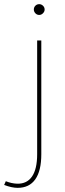

<svg xmlns="http://www.w3.org/2000/svg" viewBox="-74 -712 313 925"><path d="M141 -666Q141 -656 133 -648Q125 -640 115 -640Q104 -640 96.5 -648Q89 -656 89 -666Q89 -677 96.5 -684.5Q104 -692 115 -692Q125 -692 133 -684.5Q141 -677 141 -666ZM9 173Q56 174 80.5 138Q105 102 105 31V-517H125V31Q125 111 96 152Q67 193 11 193Q-17 193 -54 179L-46 161Q-19 172 9 173Z"/></svg>

Font: TypoPRO Montserrat
Style: Regular
Weight: 250
Designer: Julieta Ulanovsky
Foundry: Julieta Ulanovsky
Version: Version 6.001